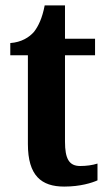

<svg xmlns="http://www.w3.org/2000/svg" viewBox="-20 -679 397 709"><path d="M217 10C277 10 320 -4 340 -13V-75C321 -69 299 -66 276 -66C235 -66 220 -93 220 -156V-475H331V-536H220V-659H145C136 -612 122 -583 106 -562C88 -541 59 -523 18 -520V-475H83V-147C83 -30 133 10 217 10Z"/></svg>

Font: Noto Serif Bengali Condensed
Style: Bold
Weight: 700
Width: 3
Designer: Juan Bruce, Universal Thirst, Indian Type Foundry and the Monotype Design Team.
Foundry: Monotype Imaging Inc.
Version: Version 2.003